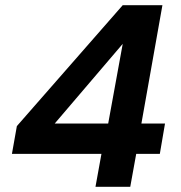

<svg xmlns="http://www.w3.org/2000/svg" viewBox="-20 -720 699 740"><path d="M348 0 371 -127H26L45 -234L453 -700H606L525 -244H616L596 -127H505L482 0ZM191 -244H397L453 -551Z"/></svg>

Font: DM Sans 10pt
Style: Bold Italic
Weight: 700
Italic angle: -10°
Version: Version 4.004;gftools[0.9.30]